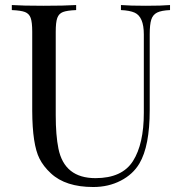

<svg xmlns="http://www.w3.org/2000/svg" viewBox="-20 -728 722 762"><path d="M574.2 -591.8V-291Q574.2 -148.4 533.2 -79.1Q507.8 -36.1 459.2 -11Q410.6 14.2 350.1 14.2Q240.2 14.2 182.1 -40Q152.3 -67.4 136.7 -98.6Q108.4 -154.3 107.9 -288.1V-602.1Q107.9 -639.6 101.8 -656.7Q95.7 -673.8 79.3 -680.2Q63 -686.5 26.9 -688V-708Q69.3 -705.1 152.3 -705.1Q235.4 -705.1 282.2 -708V-688Q246.1 -686.5 229.7 -680.2Q213.4 -673.8 207.3 -656.7Q201.2 -639.6 201.2 -602.1V-271Q201.2 -190.9 211.9 -138.2Q235.8 -21 358.9 -21Q464.8 -21 507.8 -88.9Q550.8 -156.7 550.8 -279.8V-591.8Q550.8 -661.1 514.6 -677.7Q495.1 -686.5 460 -688V-708Q496.1 -705.1 559.1 -705.1Q622.1 -705.1 654.8 -708V-688Q620.1 -686.5 603.3 -678Q586.4 -669.4 580.3 -649.9Q574.2 -630.4 574.2 -591.8Z"/></svg>

Font: PlayfairDisplay-Regular
Style: Regular
Weight: 400
Designer: Claus Eggers Sørensen
Foundry: Claus Eggers Sørensen
Version: Version 1.002;PS 001.002;hotconv 1.0.70;makeotf.lib2.5.58329